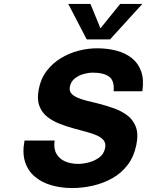

<svg xmlns="http://www.w3.org/2000/svg" viewBox="-20 -934 742 970"><path d="M345 16Q289 16 240 2Q191 -12 156 -41.5Q121 -71 106.5 -116.5Q92 -162 104 -224H256Q250 -184 265 -157.5Q280 -131 309 -118.5Q338 -106 375 -106Q399 -106 428.5 -113.5Q458 -121 481.5 -138.5Q505 -156 511 -186Q516 -209 504 -224.5Q492 -240 469 -250Q446 -260 416 -268Q386 -276 353 -285Q316 -295 280.5 -309Q245 -323 218 -344.5Q191 -366 178.5 -400Q166 -434 176 -484Q186 -537 215.5 -575.5Q245 -614 286.5 -639.5Q328 -665 376 -677.5Q424 -690 470 -690Q523 -690 568.5 -678Q614 -666 646.5 -640Q679 -614 693.5 -572.5Q708 -531 699 -473H554Q559 -526 531.5 -546.5Q504 -567 448 -567Q427 -567 402 -560Q377 -553 357.5 -537.5Q338 -522 333 -496Q329 -476 339.5 -463Q350 -450 370.5 -441Q391 -432 418.5 -425Q446 -418 476 -411Q515 -401 553.5 -387.5Q592 -374 622 -352Q652 -330 666 -294Q680 -258 669 -203Q657 -143 625 -101Q593 -59 547.5 -33.5Q502 -8 449.5 4Q397 16 345 16ZM418 -735 325 -914H437L503 -753H457L587 -914H699L536 -735Z"/></svg>

Font: Teachers
Style: Italic
Weight: 400
Italic angle: -11°
Designer: Alfredo Marco Pradil, Chank Diesel
Version: Version 1.001